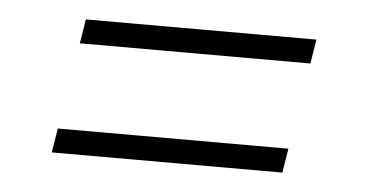

<svg xmlns="http://www.w3.org/2000/svg" viewBox="-30 -486 559 292"><g transform="rotate(5 250.0 -340.0)"><path d="M437 -406H85L91 -443H443ZM57 -237 63 -274H415L409 -237Z"/></g></svg>

Font: Iosevka Curly Slab XLtObl
Style: Regular
Weight: 200
Italic angle: -9°
Monospace: yes
Designer: Belleve Invis
Foundry: Belleve Invis
Version: Version 11.1.0; ttfautohint (v1.8.3)